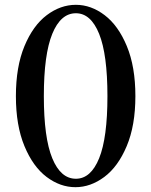

<svg xmlns="http://www.w3.org/2000/svg" viewBox="-20 -763 627 797"><path d="M46 -364Q46 -486 81.5 -571.5Q117 -657 174 -700Q231 -743 295 -743Q358 -743 414.5 -700Q471 -657 506.5 -571.5Q542 -486 542 -364Q542 -242 506 -156.5Q470 -71 413 -28.5Q356 14 293 14Q230 14 173.5 -28.5Q117 -71 81.5 -156.5Q46 -242 46 -364ZM426 -364Q426 -537 391.5 -622.5Q357 -708 295 -708Q232 -708 197 -622.5Q162 -537 162 -364Q162 -191 197 -106Q232 -21 295 -21Q357 -21 391.5 -106Q426 -191 426 -364Z"/></svg>

Font: Shippori Mincho SemiBold
Style: Regular
Weight: 600
Designer: FONTDASU
Foundry: FONTDASU / Google Inc. / but / Adobe
Version: Version 3.110; ttfautohint (v1.8.3)